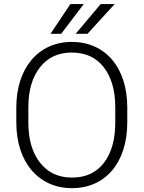

<svg xmlns="http://www.w3.org/2000/svg" viewBox="-20 -930 717 959"><path d="M615.7 -393.6C615.7 -592.8 505.9 -720.7 338.4 -720.7C173.3 -720.7 61.5 -591.8 61.5 -393.6V-317.9C61.5 -118.2 173.8 9.8 339.4 9.8C506.8 9.8 615.7 -118.2 615.7 -317.9ZM555.7 -317.9C555.7 -233.4 537.1 -166.5 499.5 -117.2C461.9 -67.9 408.2 -43 339.4 -43C272 -43 218.8 -67.9 180.2 -117.2C141.1 -166.5 121.6 -233.4 121.6 -317.9V-394.5C121.6 -478 141.1 -544.4 179.7 -593.8C218.3 -643.1 271 -667.5 338.4 -667.5C407.2 -667.5 460.4 -643.1 498.5 -593.8C536.6 -544.4 555.7 -478 555.7 -394.5ZM417 -761.2 552.7 -909.7H482.9L357.9 -761.2ZM285.6 -761.2 398.4 -909.7H331.5L232.4 -761.2Z"/></svg>

Font: Vazirmatn ExtraLight
Style: Regular
Weight: 200
Designer: Saber Rastikerdar
Foundry: Saber Rastikerdar
Version: Version 33.003